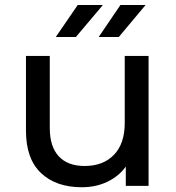

<svg xmlns="http://www.w3.org/2000/svg" viewBox="-20 -758 717 783"><path d="M85.9 -224.9V-529.9H183V-236Q183 -159.9 219.7 -120.5Q256.4 -81.1 325.1 -81.1Q400.7 -81.1 444.7 -126.6Q488.7 -172.1 488.7 -256.6V-529.9H585.9V0H493V-142.6L508.7 -104.4Q482.4 -52.6 430.9 -23.5Q379.4 5.6 314.1 5.6Q208.1 5.6 147 -52.5Q85.9 -110.6 85.9 -224.9ZM471.1 -737.6H573.7L464.3 -607H382.4ZM297 -737.6H399.6L289.3 -607H207.4Z"/></svg>

Font: iiserrat Thin
Style: Regular
Weight: 100
Designer: Akira Ohta
Foundry: Akira Ohta
Version: Version 1.200;Glyphs 3.3.1 (3343)